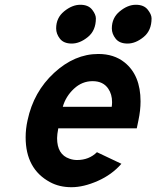

<svg xmlns="http://www.w3.org/2000/svg" viewBox="-20 -759 646 793"><path d="M239.3 -317.9H441.4Q442.9 -328.1 442.9 -336.9Q442.9 -369.6 427.2 -392.6Q406.2 -423.8 362.5 -423.8Q318.8 -423.8 285.2 -392.3Q251.5 -360.8 239.3 -317.9ZM298.3 -98.1Q347.7 -98.1 380.4 -130.4L481.4 -82.5Q442.4 -37.6 383.8 -11.7Q325.2 14.2 275.1 14.2Q225.1 14.2 186.5 -6.8Q85.9 -61 85.9 -191.9Q85.9 -226.6 93.8 -262.2Q118.7 -379.9 203.4 -458Q288.1 -536.1 386.2 -536.1Q450.7 -536.1 494.1 -501.5Q560.5 -448.7 560.5 -340.3Q560.5 -303.2 551.8 -262.2L544.9 -229H220.7Q215.8 -203.1 215.8 -188.5Q215.8 -120.6 267.1 -103.5Q282.2 -98.1 298.3 -98.1ZM211.9 -641.6Q211.9 -685.5 245.1 -712.4Q278.3 -739.3 311.5 -739.3Q344.7 -739.3 360.4 -719.2Q376 -699.2 376 -683.1Q376 -632.8 342.8 -606Q309.6 -579.1 276.4 -579.1Q243.2 -579.1 227.5 -599.1Q211.9 -619.1 211.9 -641.6ZM441.9 -641.6Q441.9 -685.5 474.9 -712.4Q507.8 -739.3 541 -739.3Q574.2 -739.3 590.1 -719.2Q606 -699.2 606 -683.1Q606 -632.8 573 -606Q540 -579.1 506.8 -579.1Q473.6 -579.1 457.8 -599.1Q441.9 -619.1 441.9 -641.6Z"/></svg>

Font: Tuffy
Style: BoldItalic
Weight: 700
Italic angle: -12°
Designer: Thatcher Ulrich, Karoly Barta, Michael Everson
Version: Version 001.271